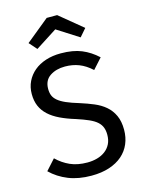

<svg xmlns="http://www.w3.org/2000/svg" viewBox="-135 -994 815 1085"><g transform="rotate(-15 272.5 -451.5)"><path d="M507 -192Q507 -147 491 -109.5Q475 -72 444 -45Q413 -18 367.5 -3Q322 12 263 12Q187 12 128.5 -11.5Q70 -35 27 -77L82 -138Q117 -104 159.5 -85Q202 -66 260 -66Q290 -66 317 -73.5Q344 -81 364.5 -96.5Q385 -112 396.5 -135Q408 -158 408 -189Q408 -213 401 -231.5Q394 -250 377.5 -265Q361 -280 332 -293Q303 -306 260 -320Q210 -335 171.5 -353.5Q133 -372 107 -396Q81 -420 68 -450.5Q55 -481 55 -521Q55 -561 71 -594Q87 -627 115.5 -651Q144 -675 184 -688Q224 -701 272 -701Q344 -701 393.5 -680.5Q443 -660 485 -621L431 -561Q395 -594 357.5 -608.5Q320 -623 276 -623Q224 -623 188 -599Q152 -575 152 -525Q152 -503 158.5 -486.5Q165 -470 182 -455.5Q199 -441 228.5 -428Q258 -415 305 -401Q346 -388 383 -372.5Q420 -357 447.5 -333.5Q475 -310 491 -275.5Q507 -241 507 -192ZM152 -759 112 -804 248 -915H309L444 -804L405 -759L278 -840Z"/></g></svg>

Font: Feura Sans
Style: Regular
Weight: 400
Designer: Carrois Corporate & Edenspiekermann
Foundry: Carrois Corporate GbR & Edenspiekermann AG
Version: Version 1.001